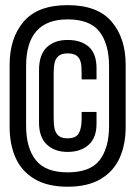

<svg xmlns="http://www.w3.org/2000/svg" viewBox="-20 -700 520 728"><path d="M16.5 -219V-454Q16.5 -556 69.8 -618.2Q123 -680.5 236.5 -680.5Q350 -680.5 403.2 -618Q456.5 -555.5 456.5 -454V-219Q456.5 -152.5 433.8 -101.5Q411 -50.5 361.8 -21.2Q312.5 8 236.5 8Q160.5 8 111.2 -21.2Q62 -50.5 39.2 -101.5Q16.5 -152.5 16.5 -219ZM393.5 -222V-449Q393.5 -532.5 357.5 -579.5Q321.5 -626.5 236.5 -626.5Q79 -626.5 79 -449.5V-223.5Q79 -139 115.8 -92.8Q152.5 -46.5 236.5 -46.5Q322 -46.5 357.8 -92.8Q393.5 -139 393.5 -222ZM128 -234.5V-434.5Q128 -492.5 157.2 -520.5Q186.5 -548.5 236.5 -548.5Q287.5 -548.5 316.8 -522.5Q346 -496.5 346 -441V-399H289.5V-427Q289.5 -450.5 285.8 -465.2Q282 -480 270.5 -488.8Q259 -497.5 236.5 -497.5Q214 -497.5 202.5 -488Q191 -478.5 187.2 -462.5Q183.5 -446.5 183.5 -421.5V-252Q183.5 -227 187.2 -211Q191 -195 202.2 -185.2Q213.5 -175.5 236 -175.5Q268 -175.5 278.8 -194.5Q289.5 -213.5 289.5 -249V-275.5H346V-230.5Q346 -177.5 316 -150.8Q286 -124 236.5 -124Q187 -124 157.5 -152Q128 -180 128 -234.5Z"/></svg>

Font: Anybody Narrow Medium
Style: Regular
Weight: 500
Width: 3
Designer: Tyler Finck
Foundry: Etcetera Type Company
Version: Version 1.000; ttfautohint (v1.8)